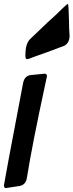

<svg xmlns="http://www.w3.org/2000/svg" viewBox="-54 -956 374 977"><path d="M84 -655Q75 -655 75 -674Q75 -730 97 -755Q142 -799 187 -841Q229 -878 269 -918Q288 -936 291 -936Q294 -936 295 -908.5Q296 -881 297 -853Q297 -815 300 -774Q300 -738 273 -723L254 -716Q184 -689 114 -665L94 -657ZM-24 1Q-34 1 -34 -13Q-34 -21 64 -536Q72 -570 102 -574L173 -581Q185 -581 185 -568L177 -531Q110 -221 83 -52Q78 -17 48 -10Z"/></svg>

Font: Bangerz
Style: Regular
Weight: 400
Designer: vernon adams
Foundry: Vernon Adams
Version: Version 2.10;February 7, 2025;FontCreator 13.0.0.2683 64-bit